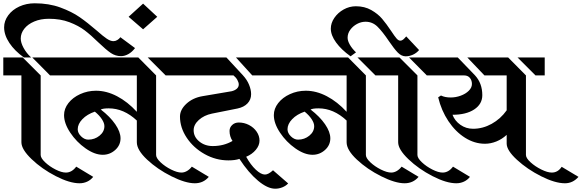

<svg xmlns="http://www.w3.org/2000/svg" viewBox="-34 -1038 3533 1166"><path d="M177 -1018Q263 -1018 332.5 -992.5Q402 -967 449.5 -934Q497 -901 555 -851Q592 -818 614.5 -803Q637 -788 655 -788Q667 -788 678.5 -795Q690 -802 697 -812L786 -746Q768 -722 745.5 -709.5Q723 -697 701 -697Q667 -697 638.5 -716.5Q610 -736 564 -780Q518 -825 480.5 -853.5Q443 -882 388 -903Q333 -924 263 -924Q213 -924 174 -907.5Q135 -891 113.5 -863.5Q92 -836 92 -804Q92 -779 109 -747.5Q126 -716 155 -689H111Q55 -729 23 -777Q-9 -825 -9 -872Q-9 -911 16 -945Q41 -979 83.5 -998.5Q126 -1018 177 -1018ZM-14 -689H104L213 -580V-97Q213 -78 240 -52.5Q267 -27 303.5 -8.5Q340 10 366 10Q402 10 429 -26L532 36Q517 55 495.5 65Q474 75 449 75Q389 75 304.5 31.5Q220 -12 158 -71.5Q96 -131 96 -174V-580H-14ZM162 -689H326V-580H270Z M298 -689H806L914 -580V-97Q914 -78 941 -52.5Q968 -27 1005 -8.5Q1042 10 1068 10Q1085 10 1101.5 0.5Q1118 -9 1131 -26L1234 36Q1201 75 1149 75Q1092 75 1007 32.5Q922 -10 859.5 -68.5Q797 -127 797 -174V-306Q718 -380 626 -380Q592 -380 578 -373Q634 -330 666 -283.5Q698 -237 698 -198Q698 -156 665.5 -127Q633 -98 590 -98Q541 -98 485.5 -137Q430 -176 392.5 -232.5Q355 -289 355 -339Q355 -378 381.5 -412Q408 -446 453 -466.5Q498 -487 549 -487Q613 -487 677 -453.5Q741 -420 797 -359V-580H298ZM863 -689H1027V-580H972ZM600 -272Q600 -291 584.5 -314.5Q569 -338 542 -360Q495 -344 466.5 -314.5Q438 -285 438 -253Q438 -230 458.5 -210Q479 -190 502 -190Q541 -190 570.5 -214Q600 -238 600 -272Z M835 -1016 921 -936 835 -860 747 -936Z M1000 -689H1341L1441 -581Q1466 -554 1478.5 -523.5Q1491 -493 1491 -466Q1491 -433 1469 -410Q1447 -387 1408 -379L1253 -348Q1205 -338 1173.5 -309.5Q1142 -281 1142 -247Q1142 -207 1176 -179Q1210 -151 1258 -151Q1325 -151 1378 -182Q1360 -209 1360 -243Q1360 -264 1376 -279Q1392 -294 1416 -294Q1449 -294 1478 -279Q1507 -264 1524.5 -238.5Q1542 -213 1542 -184Q1542 -155 1519.5 -128Q1497 -101 1461 -86Q1488 -37 1519.5 -7.5Q1551 22 1575 22Q1596 22 1624 -4L1716 76Q1702 91 1681 99.5Q1660 108 1637 108Q1591 108 1533 59.5Q1475 11 1420 -73Q1393 -64 1353 -64Q1277 -64 1209 -102Q1141 -140 1100 -201.5Q1059 -263 1059 -330Q1059 -372 1098 -408Q1137 -444 1196 -454L1373 -484Q1393 -489 1404.5 -499.5Q1416 -510 1416 -525Q1416 -537 1407.5 -552.5Q1399 -568 1384 -580H1000ZM1399 -689H1600V-580H1498Z M1572 -689H2080L2188 -580V-97Q2188 -78 2215 -52.5Q2242 -27 2279 -8.5Q2316 10 2342 10Q2359 10 2375.5 0.5Q2392 -9 2405 -26L2508 36Q2475 75 2423 75Q2366 75 2281 32.5Q2196 -10 2133.5 -68.5Q2071 -127 2071 -174V-306Q1992 -380 1900 -380Q1866 -380 1852 -373Q1908 -330 1940 -283.5Q1972 -237 1972 -198Q1972 -156 1939.5 -127Q1907 -98 1864 -98Q1815 -98 1759.5 -137Q1704 -176 1666.5 -232.5Q1629 -289 1629 -339Q1629 -378 1655.5 -412Q1682 -446 1727 -466.5Q1772 -487 1823 -487Q1887 -487 1951 -453.5Q2015 -420 2071 -359V-580H1572ZM2137 -689H2301V-580H2246ZM1874 -272Q1874 -291 1858.5 -314.5Q1843 -338 1816 -360Q1769 -344 1740.5 -314.5Q1712 -285 1712 -253Q1712 -230 1732.5 -210Q1753 -190 1776 -190Q1815 -190 1844.5 -214Q1874 -238 1874 -272Z M2127 -1000Q2180 -1000 2220.5 -977Q2261 -954 2286.5 -924Q2312 -894 2342 -849Q2363 -817 2374.5 -804Q2386 -791 2397 -791Q2406 -791 2414 -797.5Q2422 -804 2433 -817L2511 -734Q2496 -716 2474 -706Q2452 -696 2430 -696Q2404 -696 2382 -718.5Q2360 -741 2328 -788Q2289 -846 2258.5 -876Q2228 -906 2186 -906Q2159 -906 2134 -892.5Q2109 -879 2093 -857Q2077 -835 2077 -809Q2077 -790 2090.5 -766.5Q2104 -743 2128 -720L2095 -696Q2039 -736 2007 -780Q1975 -824 1975 -864Q1975 -898 1996.5 -929.5Q2018 -961 2053 -980.5Q2088 -1000 2127 -1000ZM2274 -689H2392L2501 -580V-97Q2501 -78 2528 -52.5Q2555 -27 2591.5 -8.5Q2628 10 2654 10Q2690 10 2717 -26L2820 36Q2805 55 2783.5 65Q2762 75 2737 75Q2677 75 2592.5 31.5Q2508 -12 2446 -71.5Q2384 -131 2384 -174V-580H2274ZM2450 -689H2614V-580H2558Z M3160 -580V-97Q3160 -78 3188 -52.5Q3216 -27 3253.5 -8.5Q3291 10 3317 10Q3354 10 3377 -25L3479 36Q3445 75 3397 75Q3337 75 3252.5 32.5Q3168 -10 3105.5 -67.5Q3043 -125 3043 -166V-219Q3015 -193 2980.5 -179Q2946 -165 2911 -165Q2848 -165 2790 -201.5Q2732 -238 2689 -302.5Q2646 -367 2627 -447L2644 -458Q2668 -446 2703 -446Q2734 -446 2764 -457Q2794 -468 2813 -487Q2832 -506 2832 -528Q2832 -550 2819.5 -565Q2807 -580 2785 -580H2586V-689H2746L2851 -580Q2895 -532 2895 -460Q2895 -406 2846 -373.5Q2797 -341 2714 -341Q2728 -304 2762 -280Q2796 -256 2839 -256Q2898 -256 2952 -286Q3006 -316 3043 -368V-580H2908L2804 -689H3052ZM3274 -580H3218L3109 -689H3274Z"/></svg>

Font: Amita
Style: Bold
Weight: 700
Designer: Eduardo Rodriguez Tunni, Modular Infotech, Brian J. Bonislawsky
Foundry: Eduardo Rodriguez Tunni, Modular Infotech, Brian J. Bonislawsky
Version: Version 1.003